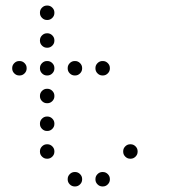

<svg xmlns="http://www.w3.org/2000/svg" viewBox="-20 -696 640 692"><path d="M149 -676Q139 -676 131.5 -668.5Q124 -661 124 -651V-649Q124 -639 131.5 -631.5Q139 -624 149 -624H151Q161 -624 168.5 -631.5Q176 -639 176 -649V-651Q176 -661 168.5 -668.5Q161 -676 151 -676ZM149 -576Q139 -576 131.5 -568.5Q124 -561 124 -551V-549Q124 -539 131.5 -531.5Q139 -524 149 -524H151Q161 -524 168.5 -531.5Q176 -539 176 -549V-551Q176 -561 168.5 -568.5Q161 -576 151 -576ZM49 -476Q39 -476 31.5 -468.5Q24 -461 24 -451V-449Q24 -439 31.5 -431.5Q39 -424 49 -424H51Q61 -424 68.5 -431.5Q76 -439 76 -449V-451Q76 -461 68.5 -468.5Q61 -476 51 -476ZM149 -476Q139 -476 131.5 -468.5Q124 -461 124 -451V-449Q124 -439 131.5 -431.5Q139 -424 149 -424H151Q161 -424 168.5 -431.5Q176 -439 176 -449V-451Q176 -461 168.5 -468.5Q161 -476 151 -476ZM249 -476Q239 -476 231.5 -468.5Q224 -461 224 -451V-449Q224 -439 231.5 -431.5Q239 -424 249 -424H251Q261 -424 268.5 -431.5Q276 -439 276 -449V-451Q276 -461 268.5 -468.5Q261 -476 251 -476ZM349 -476Q339 -476 331.5 -468.5Q324 -461 324 -451V-449Q324 -439 331.5 -431.5Q339 -424 349 -424H351Q361 -424 368.5 -431.5Q376 -439 376 -449V-451Q376 -461 368.5 -468.5Q361 -476 351 -476ZM149 -376Q139 -376 131.5 -368.5Q124 -361 124 -351V-349Q124 -339 131.5 -331.5Q139 -324 149 -324H151Q161 -324 168.5 -331.5Q176 -339 176 -349V-351Q176 -361 168.5 -368.5Q161 -376 151 -376ZM149 -276Q139 -276 131.5 -268.5Q124 -261 124 -251V-249Q124 -239 131.5 -231.5Q139 -224 149 -224H151Q161 -224 168.5 -231.5Q176 -239 176 -249V-251Q176 -261 168.5 -268.5Q161 -276 151 -276ZM149 -176Q139 -176 131.5 -168.5Q124 -161 124 -151V-149Q124 -139 131.5 -131.5Q139 -124 149 -124H151Q161 -124 168.5 -131.5Q176 -139 176 -149V-151Q176 -161 168.5 -168.5Q161 -176 151 -176ZM449 -176Q439 -176 431.5 -168.5Q424 -161 424 -151V-149Q424 -139 431.5 -131.5Q439 -124 449 -124H451Q461 -124 468.5 -131.5Q476 -139 476 -149V-151Q476 -161 468.5 -168.5Q461 -176 451 -176ZM249 -76Q239 -76 231.5 -68.5Q224 -61 224 -51V-49Q224 -39 231.5 -31.5Q239 -24 249 -24H251Q261 -24 268.5 -31.5Q276 -39 276 -49V-51Q276 -61 268.5 -68.5Q261 -76 251 -76ZM349 -76Q339 -76 331.5 -68.5Q324 -61 324 -51V-49Q324 -39 331.5 -31.5Q339 -24 349 -24H351Q361 -24 368.5 -31.5Q376 -39 376 -49V-51Q376 -61 368.5 -68.5Q361 -76 351 -76Z"/></svg>

Font: Doto Rounded
Style: Regular
Weight: 400
Monospace: yes
Version: Version 1.000